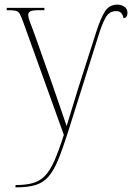

<svg xmlns="http://www.w3.org/2000/svg" viewBox="-20 -570 589 830"><path d="M47 230Q91 230 121.5 221.5Q152 213 174 190.5Q196 168 215 125Q234 82 256 13L81 -473Q72 -498 65.5 -509.5Q59 -521 47.5 -523.5Q36 -526 11 -526H9V-536H172V-526H153Q120 -526 111 -521Q102 -516 102 -505Q102 -496 108.5 -477.5Q115 -459 129 -423L202 -217Q224 -153 241 -104Q258 -55 268 -25Q277 -54 289 -93.5Q301 -133 316 -182L396 -432Q416 -494 434.5 -522Q453 -550 488 -550Q504 -550 517.5 -541Q531 -532 531 -514Q531 -494 514 -491Q512 -504 504.5 -513Q497 -522 482 -522Q452 -522 436 -493Q420 -464 403 -408L274 1Q251 73 232 119.5Q213 166 190.5 192.5Q168 219 134.5 229.5Q101 240 48 240H47Z"/></svg>

Font: Noto Serif Display SemiCondensed Thin
Style: Regular
Weight: 100
Width: 4
Designer: Monotype Design Team
Foundry: Monotype Imaging Inc.
Version: Version 2.009